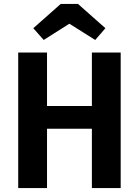

<svg xmlns="http://www.w3.org/2000/svg" viewBox="-20 -960 709 980"><path d="M203 -756 150 -816 290 -940H378L518 -816L466 -756L334 -839ZM449 0V-303H220V0H73V-692H220V-419H449V-692H596V0Z"/></svg>

Font: FiraGO SemiBold
Style: Regular
Weight: 600
Designer: bBox Type
Foundry: bBox Type GmbH
Version: Version 1.001;PS 001.001;hotconv 1.0.88;makeotf.lib2.5.64775